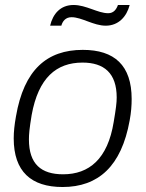

<svg xmlns="http://www.w3.org/2000/svg" viewBox="-20 -738 584 770"><path d="M181 -635H226C231 -653 243 -669 267 -669C308 -669 355 -635 404 -635C455 -635 488 -671 500 -718H453C447 -701 436 -685 414 -685C372 -685 326 -718 275 -718C222 -718 192 -682 181 -635ZM231 12C374 12 467 -71 500 -255C506 -287 508 -315 508 -341C508 -476 439 -538 312 -538C168 -538 76 -458 44 -271C38 -238 35 -209 35 -183C35 -50 105 12 231 12ZM233 -39C145 -39 96 -80 96 -179C96 -199 98 -223 107 -277C134 -426 206 -487 311 -487C397 -487 448 -445 448 -347C448 -326 445 -302 436 -249C412 -100 337 -39 233 -39Z"/></svg>

Font: Archivo ExtraLight
Style: Italic
Weight: 200
Italic angle: -10°
Designer: Hector Gatti
Foundry: Omnibus-Type
Version: Version 2.001